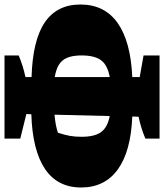

<svg xmlns="http://www.w3.org/2000/svg" viewBox="32 -756 728 852"><g transform="rotate(-90 396.0 -330.0)"><path d="M207 14V-49Q231 -59 255 -66.5Q279 -74 304 -79L305 -107Q151 -113 70.5 -171Q-10 -229 -10 -334Q-10 -439 72.5 -494.5Q155 -550 315 -555L316 -577L207 -604V-674H576V-611Q531 -592 480 -581V-554Q644 -549 723 -495Q802 -441 802 -337Q802 -230 720 -172Q638 -114 480 -107V-74L576 -57V14ZM215 -332Q215 -275 235.5 -246Q256 -217 307 -207L313 -452Q265 -448 233 -437Q223 -406 219 -383.5Q215 -361 215 -332ZM576 -332Q576 -387 555 -414.5Q534 -442 480 -451V-207Q534 -217 555 -246Q576 -275 576 -332Z"/></g></svg>

Font: Piazzolla Black
Style: Regular
Weight: 900
Designer: Juan Pablo del Peral
Foundry: Huerta Tipografica
Version: Version 1.330